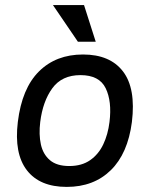

<svg xmlns="http://www.w3.org/2000/svg" viewBox="-20 -724 567 754"><path d="M310 -704 356 -560H286L188 -704ZM50 -245Q66 -377 133 -443.5Q200 -510 306 -510Q412 -510 463 -443.5Q514 -377 498 -245Q482 -121 415 -55.5Q348 10 242 10Q136 10 85.5 -55.5Q35 -121 50 -245ZM252 -72Q301 -72 334 -95Q367 -118 385.5 -157Q404 -196 410 -245Q420 -326 395 -377.5Q370 -429 296 -429Q223 -429 185.5 -377.5Q148 -326 138 -245Q132 -196 140.5 -157Q149 -118 176 -95Q203 -72 252 -72Z"/></svg>

Font: Haskoy Medium
Style: Italic
Weight: 500
Designer: Ertekin Erdin
Foundry: Ertekin Erdin
Version: Version 2.000; ttfautohint (v1.8.4.7-5d5b)